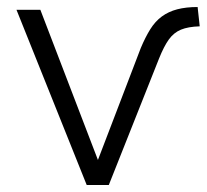

<svg xmlns="http://www.w3.org/2000/svg" viewBox="-20 -527 589 547"><path d="M227 0 27 -499H95L266 -53H252L381 -390Q394 -421 408 -443.5Q422 -466 441 -480Q460 -494 485 -500.5Q510 -507 543 -507L549 -452Q516 -451 495.5 -442.5Q475 -434 461 -414.5Q447 -395 433 -360L290 0Z"/></svg>

Font: Nunitoga
Style: Light
Weight: 300
Designer: Vernon Adams
Foundry: Vernon Adams
Version: Version 1.0